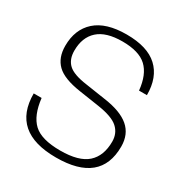

<svg xmlns="http://www.w3.org/2000/svg" viewBox="-170 -851 942 990"><g transform="rotate(30 301.0 -356.0)"><path d="M37 -219H84Q95 -121 142.5 -76.5Q190 -32 302 -32Q413 -32 462.5 -76.5Q512 -121 512 -206Q512 -255 478 -286Q444 -317 357 -330L238 -348Q137 -363 96 -403Q55 -443 55 -513Q55 -611 117 -666.5Q179 -722 301 -722Q425 -722 486 -665.5Q547 -609 547 -503H500Q491 -594 445 -637Q399 -680 300 -680Q203 -680 155.5 -637Q108 -594 108 -515Q108 -463 138.5 -434.5Q169 -406 249 -395L368 -377Q468 -363 516.5 -321.5Q565 -280 565 -207Q565 10 301 10Q37 10 37 -219Z"/></g></svg>

Font: Creato Display Light
Style: Regular
Weight: 300
Version: Version 1.000